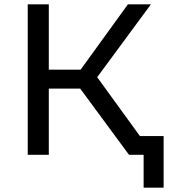

<svg xmlns="http://www.w3.org/2000/svg" viewBox="-20 -720 795 893"><path d="M353 -308 580 0H694L432 -361L682 -700H575L355 -396H207V-700H109V0H207V-308ZM741 -87H580V0H648V153H741Z"/></svg>

Font: Rookery
Style: Regular
Weight: 400
Designer: Ryan Kimball / Julieta Ulanovsky
Foundry: Motorola Mobility LLC.
Version: Version 1.0